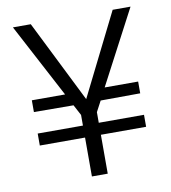

<svg xmlns="http://www.w3.org/2000/svg" viewBox="-79 -768 744 836"><g transform="rotate(-10 292.5 -349.5)"><path d="M554 -699C554 -699 475 -699 475 -699C475 -699 294 -336 294 -336C294 -336 113 -699 113 -699C113 -699 34 -699 34 -699C34 -699 207 -372 207 -372C207 -372 60 -372 60 -372C60 -372 60 -320 60 -320C60 -320 235 -319 235 -319C235 -319 260 -272 260 -272C260 -272 260 -225 260 -225C260 -225 60 -225 60 -225C60 -225 60 -172 60 -172C60 -172 260 -172 260 -172C260 -172 260 0 260 0C260 0 330 0 330 0C330 0 330 -172 330 -172C330 -172 530 -172 530 -172C530 -172 530 -225 530 -225C530 -225 330 -225 330 -225C330 -225 330 -272 330 -272C330 -272 355 -319 355 -319C355 -319 530 -320 530 -320C530 -320 530 -372 530 -372C530 -372 382 -372 382 -372C382 -372 554 -699 554 -699Z"/></g></svg>

Font: wox.body
Style: Regular
Weight: 500
Designer: Ninad Kale (Devanagari), Jonny Pinhorn (Latin)
Foundry: Indian Type Foundry
Version: ""